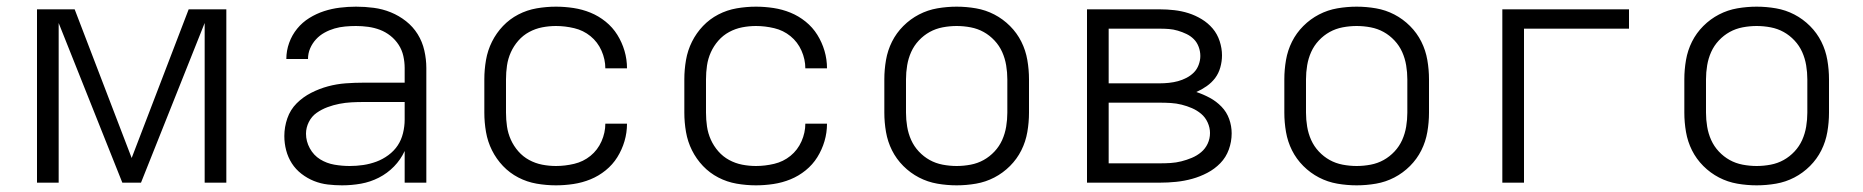

<svg xmlns="http://www.w3.org/2000/svg" viewBox="-20 -548 5590 576"><path d="M91 0V-520H204L375 -74L546 -520H659V0H594V-479L403 0H347L156 -479V0Z M1006 8Q985 8 963.5 5.5Q942 3 922 -5Q902 -13 884.5 -26.5Q867 -40 855.5 -58Q844 -76 838.5 -97Q833 -118 833 -140Q833 -167 842 -193Q851 -219 870 -238Q889 -257 913.5 -269.5Q938 -282 964 -289Q990 -296 1017 -298Q1044 -300 1071 -300H1194V-344Q1194 -362 1190 -380Q1186 -398 1176 -413.5Q1166 -429 1151.5 -440.5Q1137 -452 1120 -458.5Q1103 -465 1084.5 -467.5Q1066 -470 1048 -470Q1032 -470 1015.5 -468.5Q999 -467 983.5 -462.5Q968 -458 953.5 -450Q939 -442 928 -430Q917 -418 910.5 -403Q904 -388 904 -371H839Q839 -396 847.5 -419.5Q856 -443 871.5 -462Q887 -481 908 -494Q929 -507 952 -514.5Q975 -522 999.5 -525Q1024 -528 1048 -528Q1075 -528 1101.5 -524.5Q1128 -521 1152.5 -511Q1177 -501 1198 -484.5Q1219 -468 1233 -445.5Q1247 -423 1253 -396.5Q1259 -370 1259 -344V0H1194V-95Q1182 -69 1162 -48.5Q1142 -28 1116.5 -15Q1091 -2 1063 3Q1035 8 1006 8ZM1029 -50Q1050 -50 1070 -53Q1090 -56 1109 -63Q1128 -70 1145 -82.5Q1162 -95 1173 -111.5Q1184 -128 1189 -148.5Q1194 -169 1194 -189V-242H1071Q1052 -242 1034 -241Q1016 -240 998 -236.5Q980 -233 962.5 -226.5Q945 -220 930 -209.5Q915 -199 906.5 -182Q898 -165 898 -147Q898 -124 909.5 -103Q921 -82 940.5 -70Q960 -58 983 -54Q1006 -50 1029 -50Z M1648 8Q1619 8 1590 3Q1561 -2 1535 -15.5Q1509 -29 1489 -50Q1469 -71 1456 -97Q1443 -123 1438 -152Q1433 -181 1433 -210V-310Q1433 -339 1438 -368Q1443 -397 1456 -423Q1469 -449 1489 -470Q1509 -491 1535 -504.5Q1561 -518 1590 -523Q1619 -528 1648 -528Q1674 -528 1700.5 -524Q1727 -520 1751.5 -510Q1776 -500 1797 -483Q1818 -466 1832 -443.5Q1846 -421 1853.5 -395.5Q1861 -370 1861 -343H1796Q1796 -370 1784.5 -396Q1773 -422 1751.5 -439.5Q1730 -457 1702.5 -463.5Q1675 -470 1648 -470Q1627 -470 1606.5 -466Q1586 -462 1567.5 -452Q1549 -442 1535 -426Q1521 -410 1512.5 -391Q1504 -372 1501 -351.5Q1498 -331 1498 -310V-210Q1498 -189 1501 -168.5Q1504 -148 1512.5 -129Q1521 -110 1535 -94Q1549 -78 1567.5 -68Q1586 -58 1606.5 -54Q1627 -50 1648 -50Q1675 -50 1702.5 -56.5Q1730 -63 1751.5 -80.5Q1773 -98 1784.5 -124Q1796 -150 1796 -177H1861Q1861 -150 1853.5 -124.5Q1846 -99 1832 -76.5Q1818 -54 1797 -37Q1776 -20 1751.5 -10Q1727 0 1700.5 4Q1674 8 1648 8Z M2248 8Q2219 8 2190 3Q2161 -2 2135 -15.5Q2109 -29 2089 -50Q2069 -71 2056 -97Q2043 -123 2038 -152Q2033 -181 2033 -210V-310Q2033 -339 2038 -368Q2043 -397 2056 -423Q2069 -449 2089 -470Q2109 -491 2135 -504.5Q2161 -518 2190 -523Q2219 -528 2248 -528Q2274 -528 2300.5 -524Q2327 -520 2351.5 -510Q2376 -500 2397 -483Q2418 -466 2432 -443.5Q2446 -421 2453.5 -395.5Q2461 -370 2461 -343H2396Q2396 -370 2384.5 -396Q2373 -422 2351.5 -439.5Q2330 -457 2302.5 -463.5Q2275 -470 2248 -470Q2227 -470 2206.5 -466Q2186 -462 2167.5 -452Q2149 -442 2135 -426Q2121 -410 2112.5 -391Q2104 -372 2101 -351.5Q2098 -331 2098 -310V-210Q2098 -189 2101 -168.5Q2104 -148 2112.5 -129Q2121 -110 2135 -94Q2149 -78 2167.5 -68Q2186 -58 2206.5 -54Q2227 -50 2248 -50Q2275 -50 2302.5 -56.5Q2330 -63 2351.5 -80.5Q2373 -98 2384.5 -124Q2396 -150 2396 -177H2461Q2461 -150 2453.5 -124.5Q2446 -99 2432 -76.5Q2418 -54 2397 -37Q2376 -20 2351.5 -10Q2327 0 2300.5 4Q2274 8 2248 8Z M2850 8Q2821 8 2792 3Q2763 -2 2737 -15.5Q2711 -29 2690 -50Q2669 -71 2656 -97Q2643 -123 2638 -152Q2633 -181 2633 -210V-310Q2633 -339 2638 -368Q2643 -397 2656 -423Q2669 -449 2690 -470Q2711 -491 2737 -504.5Q2763 -518 2792 -523Q2821 -528 2850 -528Q2879 -528 2908 -523Q2937 -518 2963 -504.5Q2989 -491 3010 -470Q3031 -449 3044 -423Q3057 -397 3062 -368Q3067 -339 3067 -310V-210Q3067 -181 3062 -152Q3057 -123 3044 -97Q3031 -71 3010 -50Q2989 -29 2963 -15.5Q2937 -2 2908 3Q2879 8 2850 8ZM2850 -50Q2871 -50 2892 -54Q2913 -58 2931 -68Q2949 -78 2963.5 -93.5Q2978 -109 2986.5 -128Q2995 -147 2998.5 -168Q3002 -189 3002 -210V-310Q3002 -331 2998.5 -352Q2995 -373 2986.5 -392Q2978 -411 2963.5 -426.5Q2949 -442 2931 -452Q2913 -462 2892 -466Q2871 -470 2850 -470Q2829 -470 2808 -466Q2787 -462 2769 -452Q2751 -442 2736.5 -426.5Q2722 -411 2713.5 -392Q2705 -373 2701.5 -352Q2698 -331 2698 -310V-210Q2698 -189 2701.5 -168Q2705 -147 2713.5 -128Q2722 -109 2736.5 -93.5Q2751 -78 2769 -68Q2787 -58 2808 -54Q2829 -50 2850 -50Z M3241 0V-520H3459Q3481 -520 3503 -517.5Q3525 -515 3545.5 -508.5Q3566 -502 3585 -490.5Q3604 -479 3618 -462.5Q3632 -446 3639 -424.5Q3646 -403 3646 -382Q3646 -364 3641 -346Q3636 -328 3625.5 -314Q3615 -300 3600 -289.5Q3585 -279 3569 -272Q3590 -265 3609.5 -254.5Q3629 -244 3644.5 -228Q3660 -212 3667.5 -191Q3675 -170 3675 -148Q3675 -123 3666.5 -99.5Q3658 -76 3641 -58.5Q3624 -41 3602 -29.5Q3580 -18 3556.5 -11.5Q3533 -5 3508.5 -2.5Q3484 0 3459 0ZM3306 -298H3459Q3473 -298 3487 -299.5Q3501 -301 3514 -304.5Q3527 -308 3539.5 -314.5Q3552 -321 3561.5 -330.5Q3571 -340 3576 -353.5Q3581 -367 3581 -380Q3581 -394 3576 -407.5Q3571 -421 3561.5 -430.5Q3552 -440 3539.5 -446Q3527 -452 3513.5 -456Q3500 -460 3486.5 -461Q3473 -462 3459 -462H3306ZM3306 -58H3459Q3476 -58 3492 -59Q3508 -60 3524 -64Q3540 -68 3555.5 -74.5Q3571 -81 3583.5 -91.5Q3596 -102 3603 -117Q3610 -132 3610 -149Q3610 -165 3603 -180.5Q3596 -196 3583.5 -206.5Q3571 -217 3556 -223.5Q3541 -230 3525 -234Q3509 -238 3492.5 -239Q3476 -240 3459 -240H3306Z M4050 8Q4021 8 3992 3Q3963 -2 3937 -15.5Q3911 -29 3890 -50Q3869 -71 3856 -97Q3843 -123 3838 -152Q3833 -181 3833 -210V-310Q3833 -339 3838 -368Q3843 -397 3856 -423Q3869 -449 3890 -470Q3911 -491 3937 -504.5Q3963 -518 3992 -523Q4021 -528 4050 -528Q4079 -528 4108 -523Q4137 -518 4163 -504.5Q4189 -491 4210 -470Q4231 -449 4244 -423Q4257 -397 4262 -368Q4267 -339 4267 -310V-210Q4267 -181 4262 -152Q4257 -123 4244 -97Q4231 -71 4210 -50Q4189 -29 4163 -15.5Q4137 -2 4108 3Q4079 8 4050 8ZM4050 -50Q4071 -50 4092 -54Q4113 -58 4131 -68Q4149 -78 4163.5 -93.5Q4178 -109 4186.5 -128Q4195 -147 4198.5 -168Q4202 -189 4202 -210V-310Q4202 -331 4198.5 -352Q4195 -373 4186.5 -392Q4178 -411 4163.5 -426.5Q4149 -442 4131 -452Q4113 -462 4092 -466Q4071 -470 4050 -470Q4029 -470 4008 -466Q3987 -462 3969 -452Q3951 -442 3936.5 -426.5Q3922 -411 3913.5 -392Q3905 -373 3901.5 -352Q3898 -331 3898 -310V-210Q3898 -189 3901.5 -168Q3905 -147 3913.5 -128Q3922 -109 3936.5 -93.5Q3951 -78 3969 -68Q3987 -58 4008 -54Q4029 -50 4050 -50Z M4487 0V-520H4867V-462H4552V0Z M5250 8Q5221 8 5192 3Q5163 -2 5137 -15.5Q5111 -29 5090 -50Q5069 -71 5056 -97Q5043 -123 5038 -152Q5033 -181 5033 -210V-310Q5033 -339 5038 -368Q5043 -397 5056 -423Q5069 -449 5090 -470Q5111 -491 5137 -504.5Q5163 -518 5192 -523Q5221 -528 5250 -528Q5279 -528 5308 -523Q5337 -518 5363 -504.5Q5389 -491 5410 -470Q5431 -449 5444 -423Q5457 -397 5462 -368Q5467 -339 5467 -310V-210Q5467 -181 5462 -152Q5457 -123 5444 -97Q5431 -71 5410 -50Q5389 -29 5363 -15.5Q5337 -2 5308 3Q5279 8 5250 8ZM5250 -50Q5271 -50 5292 -54Q5313 -58 5331 -68Q5349 -78 5363.5 -93.5Q5378 -109 5386.5 -128Q5395 -147 5398.5 -168Q5402 -189 5402 -210V-310Q5402 -331 5398.5 -352Q5395 -373 5386.5 -392Q5378 -411 5363.5 -426.5Q5349 -442 5331 -452Q5313 -462 5292 -466Q5271 -470 5250 -470Q5229 -470 5208 -466Q5187 -462 5169 -452Q5151 -442 5136.5 -426.5Q5122 -411 5113.5 -392Q5105 -373 5101.5 -352Q5098 -331 5098 -310V-210Q5098 -189 5101.5 -168Q5105 -147 5113.5 -128Q5122 -109 5136.5 -93.5Q5151 -78 5169 -68Q5187 -58 5208 -54Q5229 -50 5250 -50Z"/></svg>

Font: Iosevka Aile Light
Style: Regular
Weight: 300
Designer: Belleve Invis
Foundry: Belleve Invis
Version: Version 27.3.5; ttfautohint (v1.8.4)